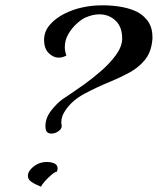

<svg xmlns="http://www.w3.org/2000/svg" viewBox="-20 -695 594 723"><path d="M152 -209Q152 -211 151.5 -214Q151 -217 151 -219Q151 -250 171.5 -277Q192 -304 216 -322Q218 -323 240.5 -338Q263 -353 296 -376.5Q329 -400 362 -429Q395 -458 417 -488.5Q439 -519 440 -547Q441 -592 416 -616.5Q391 -641 354 -641Q329 -641 302 -629Q288 -623 269.5 -606.5Q251 -590 237.5 -567Q224 -544 224 -517Q224 -503 230 -486Q216 -478 202 -478Q180 -478 163 -495.5Q146 -513 146 -544Q146 -577 168 -602Q190 -627 223 -643.5Q256 -660 290 -667Q325 -675 367 -675Q398 -675 428 -670.5Q458 -666 481 -657Q512 -646 533 -620.5Q554 -595 554 -556Q554 -552 554 -548Q554 -544 553 -539Q548 -496 524.5 -468Q501 -440 467 -421.5Q433 -403 394 -387Q347 -368 299 -342.5Q251 -317 226 -279Q219 -269 215 -258Q211 -247 211 -236Q211 -228 212 -225Q215 -212 201.5 -202Q188 -192 174 -192Q155 -192 152 -209ZM134 8Q130 6 118.5 1Q107 -4 97 -11Q85 -20 85 -33Q85 -47 98 -60Q108 -71 123 -78Q138 -85 156 -85Q173 -85 185 -79.5Q197 -74 197 -60Q197 -57 195 -49Q187 -48 174 -37Q161 -26 149.5 -13Q138 0 134 8Z"/></svg>

Font: Playball
Style: Regular
Weight: 400
Designer: Robert E. Leuschke
Foundry: Robert E. Leuschke
Version: Version 1.010